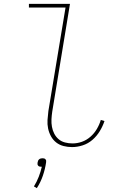

<svg xmlns="http://www.w3.org/2000/svg" viewBox="-20 -755 640 996"><path d="M354 8Q331 8 309.5 2.5Q288 -3 271.5 -16Q255 -29 244.5 -48Q234 -67 229.5 -88.5Q225 -110 226.5 -133Q228 -156 231 -179L320 -716H130V-735H343L251 -176Q248 -156 247 -136Q246 -116 249.5 -97Q253 -78 261.5 -61.5Q270 -45 284 -33Q298 -21 317 -16Q336 -11 356 -11Q381 -11 405 -19.5Q429 -28 449 -45.5Q469 -63 482.5 -86Q496 -109 503 -133L522 -127Q513 -100 497.5 -74.5Q482 -49 459.5 -29.5Q437 -10 409 -1Q381 8 354 8ZM171 221 156 212Q171 188 181 162Q191 136 197 110H194Q190 110 185.5 109Q181 108 178 104.5Q175 101 174.5 96.5Q174 92 175 88Q176 83 177.5 79Q179 75 183 71.5Q187 68 192 67Q197 66 201 66Q205 66 209 67Q213 68 216 71.5Q219 75 219.5 79Q220 83 219 88Q214 122 202.5 156Q191 190 171 221Z"/></svg>

Font: Iosevka Thin Extended
Style: Italic
Weight: 100
Width: 7
Italic angle: -9°
Monospace: yes
Designer: Belleve Invis
Foundry: Belleve Invis
Version: Version 32.5.0; ttfautohint (v1.8.4)